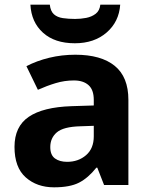

<svg xmlns="http://www.w3.org/2000/svg" viewBox="-20 -791 644 821"><path d="M302 -557Q412 -557 470.5 -509.5Q529 -462 529 -364V0H425L396 -74H392Q357 -30 318 -10Q279 10 211 10Q138 10 90 -32.5Q42 -75 42 -163Q42 -250 103 -291.5Q164 -333 286 -337L381 -340V-364Q381 -407 358.5 -427Q336 -447 296 -447Q256 -447 218 -435.5Q180 -424 142 -407L93 -508Q137 -531 190.5 -544Q244 -557 302 -557ZM323 -251Q251 -249 223 -225Q195 -201 195 -162Q195 -128 215 -113.5Q235 -99 267 -99Q315 -99 348 -127.5Q381 -156 381 -208V-253ZM494 -771Q489 -698 436 -652Q383 -606 300 -606Q214 -606 164 -651Q114 -696 110 -771H193Q196 -743 210.5 -730Q225 -717 249 -713.5Q273 -710 301 -710Q325 -710 348.5 -714.5Q372 -719 389 -732Q406 -745 409 -771Z"/></svg>

Font: Noto Sans Vithkuqi
Style: Bold
Weight: 700
Version: Version 1.001; ttfautohint (v1.8.4.7-5d5b)